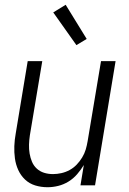

<svg xmlns="http://www.w3.org/2000/svg" viewBox="-20 -776 540 804"><path d="M179 8Q152 8 127.5 0.5Q103 -7 85 -24Q67 -41 56.5 -64Q46 -87 42.5 -112.5Q39 -138 40 -164.5Q41 -191 46 -218L96 -520H157L105 -209Q102 -189 101.5 -170Q101 -151 104 -133Q107 -115 114 -98.5Q121 -82 134 -70Q147 -58 164.5 -52.5Q182 -47 202 -47Q219 -47 237 -51Q255 -55 271.5 -64Q288 -73 301 -86.5Q314 -100 324 -116.5Q334 -133 339 -150Q344 -167 347 -185L403 -520H464L378 0H317L331 -85Q319 -65 303 -46.5Q287 -28 266.5 -15.5Q246 -3 223.5 2.5Q201 8 179 8ZM300 -587 203 -724 255 -756 343 -613Z"/></svg>

Font: Iosevka Term Curly Lt Obl
Style: Regular
Weight: 300
Italic angle: -9°
Designer: Belleve Invis
Foundry: Belleve Invis
Version: Version 32.3.0